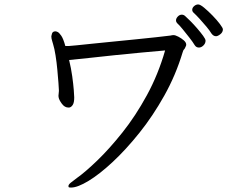

<svg xmlns="http://www.w3.org/2000/svg" viewBox="-20 -821 1040 864"><path d="M983 -689Q983 -676 971.5 -667Q960 -658 952 -658Q940 -658 931 -671Q924 -683 909 -701Q894 -719 878 -736.5Q862 -754 852 -763Q845 -769 845 -777Q845 -786 853.5 -793.5Q862 -801 872 -801Q881 -801 899 -786Q917 -771 936.5 -751Q956 -731 969.5 -713Q983 -695 983 -689ZM875 -607Q863 -607 856 -618Q847 -633 832 -652Q817 -671 802.5 -689Q788 -707 777 -717Q772 -722 772 -729Q772 -738 780 -746.5Q788 -755 798 -755Q807 -755 814 -748Q822 -741 837 -726Q852 -711 867.5 -693Q883 -675 894 -660Q905 -645 905 -638Q905 -626 895.5 -616.5Q886 -607 875 -607ZM245 -415Q245 -423 243 -448.5Q241 -474 238 -507Q235 -540 230 -571.5Q225 -603 219 -622Q218 -627 214.5 -637.5Q211 -648 211 -658Q211 -660 214 -670Q217 -680 230 -680Q233 -680 239.5 -677Q246 -674 255.5 -660.5Q265 -647 274 -614H290Q295 -614 324 -617Q353 -620 396.5 -624.5Q440 -629 491 -634Q542 -639 591.5 -644Q641 -649 682.5 -653.5Q724 -658 747 -661Q755 -663 761 -663Q769 -663 782.5 -656Q796 -649 807 -639.5Q818 -630 818 -620Q818 -616 816 -612.5Q814 -609 812 -604Q810 -600 807.5 -598Q805 -596 802 -586Q771 -483 719.5 -391Q668 -299 607.5 -223.5Q547 -148 487.5 -92.5Q428 -37 378.5 -7Q329 23 300 23Q291 23 289.5 21.5Q288 20 288 16Q288 10 298 1.5Q308 -7 326 -20Q363 -46 417.5 -98.5Q472 -151 531 -225Q590 -299 641 -392.5Q692 -486 723 -594Q677 -590 617 -584.5Q557 -579 495 -572.5Q433 -566 379 -560Q325 -554 291 -551Q300 -514 305 -478Q310 -442 312 -416Q314 -390 314 -383Q314 -361 308.5 -351Q303 -341 295 -338Q293 -337 288 -337Q271 -337 258.5 -354Q246 -371 244 -382Q244 -384 243.5 -386Q243 -388 243 -389Q243 -394 244 -400Q245 -406 245 -411Z"/></svg>

Font: QiushuiShotai Bright
Style: Regular
Weight: 400
Designer: Christian Thalmann (Catharsis Fonts)
Version: Version 1.250;